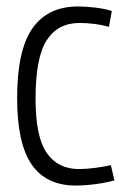

<svg xmlns="http://www.w3.org/2000/svg" viewBox="-20 -564 393 594"><path d="M33 -261Q33 -409 80.5 -476.5Q128 -544 221 -544Q246 -544 275 -540.5Q304 -537 326 -530L317 -481Q296 -487 272 -490Q248 -493 226 -493Q159 -493 124.5 -439.5Q90 -386 90 -258Q90 -141 124.5 -91Q159 -41 224 -41Q246 -41 273.5 -44.5Q301 -48 323 -53L334 -6Q310 1 276.5 5.5Q243 10 214 10Q123 10 78 -55Q33 -120 33 -261Z"/></svg>

Font: Georama SemiCondensed Light
Style: Regular
Weight: 300
Width: 4
Designer: Jean-Baptiste Levee
Foundry: Production Type
Version: Version 1.000